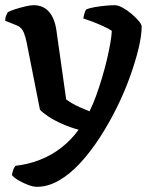

<svg xmlns="http://www.w3.org/2000/svg" viewBox="-27 -520 598 740"><path d="M115 200Q101 200 81 192.5Q61 185 43.5 174.5Q26 164 19 155Q21 142 24.5 133Q28 124 33 119Q80 114 125.5 96.5Q171 79 209.5 49Q248 19 276 -20Q243 -29 212.5 -42.5Q182 -56 159.5 -71Q137 -86 127 -97L76 -355Q72 -376 64.5 -395Q57 -414 38 -422L-7 -440Q-7 -452 -3 -460.5Q1 -469 3 -473Q14 -479 33 -485Q52 -491 71.5 -495.5Q91 -500 102 -500Q139 -500 161 -475.5Q183 -451 190 -406L228 -137Q234 -132 248 -123.5Q262 -115 281 -106.5Q300 -98 318 -91Q332 -119 344 -152.5Q356 -186 366.5 -221Q377 -256 385 -290Q393 -324 398 -352.5Q403 -381 404 -401Q391 -410 370 -419.5Q349 -429 328 -437Q307 -445 294 -449Q296 -460 299 -470Q302 -480 306 -484Q318 -489 338 -492.5Q358 -496 379.5 -498Q401 -500 415 -500Q428 -500 445.5 -490.5Q463 -481 479.5 -467Q496 -453 507.5 -439.5Q519 -426 519 -418Q519 -383 507 -333Q495 -283 474 -224.5Q453 -166 424 -107Q394 -46 358 9.5Q322 65 282.5 108Q243 151 200.5 175.5Q158 200 115 200Z"/></svg>

Font: Texturina 12pt SemiBold
Style: Regular
Weight: 600
Designer: Guillermo Torres Carreño
Foundry: Omnibus-Type
Version: Version 1.002